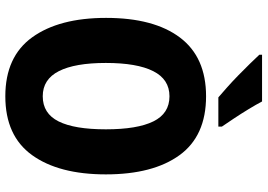

<svg xmlns="http://www.w3.org/2000/svg" viewBox="-158 -812 980 703"><g transform="rotate(90 331.5 -460.0)"><path d="M618 -358Q618 -186 547.5 -88Q477 10 332 10Q187 10 116 -88.5Q45 -187 45 -359Q45 -534 117 -629.5Q189 -725 332 -725Q477 -725 547.5 -628Q618 -531 618 -358ZM210 -358Q210 -245 240 -186Q270 -127 332 -127Q395 -127 424 -185Q453 -243 453 -358Q453 -473 424 -532Q395 -591 332 -591Q270 -591 240 -531.5Q210 -472 210 -358ZM351 -930Q362 -909 379 -881Q396 -853 414 -826Q432 -799 443 -783V-770H336Q322 -782 300 -801.5Q278 -821 255 -843.5Q232 -866 212 -886.5Q192 -907 180 -920V-930Z"/></g></svg>

Font: Noto Sans Thai Cond ExtBd
Style: Regular
Weight: 800
Width: 3
Designer: Monotype Design Team
Foundry: Monotype Imaging Inc.
Version: Version 2.002; ttfautohint (v1.8.4.7-5d5b)